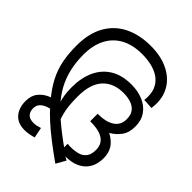

<svg xmlns="http://www.w3.org/2000/svg" viewBox="-101 -905 1209 1209"><g transform="rotate(-45 503.5 -300.5)"><path d="M542 11Q488 11 453.5 -14.5Q419 -40 398 -77Q373 -31 340 -10Q307 11 258 11Q233 11 205.5 3.5Q178 -4 153.5 -24Q129 -44 113.5 -79.5Q98 -115 98 -170Q98 -181 99.5 -192.5Q101 -204 103 -214H165Q164 -207 163.5 -200.5Q163 -194 163 -187Q163 -151 171 -122.5Q179 -94 201 -77Q223 -60 263 -60Q297 -60 319.5 -76Q342 -92 353.5 -125Q365 -158 365 -208V-214H432V-204Q432 -140 458.5 -100Q485 -60 537 -60Q576 -60 598.5 -78Q621 -96 630.5 -125.5Q640 -155 640 -191Q640 -280 585.5 -330Q531 -380 420 -380Q374 -380 339 -376.5Q304 -373 268.5 -363Q233 -353 186 -334L283 -415Q296 -424 317 -431.5Q338 -439 367.5 -443.5Q397 -448 434 -448Q519 -448 581.5 -419Q644 -390 678.5 -333.5Q713 -277 713 -192Q713 -136 693.5 -89.5Q674 -43 636 -16Q598 11 542 11ZM741 3Q731 3 719 2Q707 1 697 0L701 -68Q708 -67 716 -66.5Q724 -66 732 -66Q777 -66 808.5 -83.5Q840 -101 859 -130.5Q878 -160 887 -198.5Q896 -237 896 -279Q896 -366 863.5 -424Q831 -482 772 -511.5Q713 -541 633 -541Q565 -541 507 -527.5Q449 -514 399 -487Q349 -460 305 -419L294 -410Q267 -383 239.5 -351Q212 -319 184.5 -283.5Q157 -248 129 -208L110 -188L85 -144L21 -180Q71 -251 110.5 -301.5Q150 -352 185 -390.5Q220 -429 256 -461L277 -479Q337 -530 392.5 -559Q448 -588 508 -600Q568 -612 640 -612Q750 -612 823.5 -570.5Q897 -529 934 -454Q971 -379 971 -280Q971 -192 941.5 -128.5Q912 -65 860 -31Q808 3 741 3ZM167 -592Q216 -592 246 -568Q276 -544 291.5 -508Q307 -472 310 -434L252 -398Q248 -432 239.5 -461Q231 -490 214 -508Q197 -526 168 -526Q140 -526 122.5 -510Q105 -494 105 -459Q105 -443 108.5 -429.5Q112 -416 116 -403L46 -389Q40 -409 36.5 -429.5Q33 -450 33 -467Q33 -508 49.5 -535.5Q66 -563 96.5 -577.5Q127 -592 167 -592Z"/></g></svg>

Font: usinhala25
Style: Book
Weight: 400
Designer: Jelle Bosma - Monotype Design Team
Foundry: Monotype Imaging Inc.
Version: Version 2.003